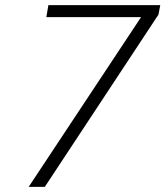

<svg xmlns="http://www.w3.org/2000/svg" viewBox="-20 -730 646 750"><path d="M155 0H92L531 -663H161L169 -710H606L599 -673Z"/></svg>

Font: Livvic Light
Style: Italic
Weight: 300
Italic angle: -10°
Designer: Jacques Le Bailly, Baron von Fonthausen
Version: Version 1.001; ttfautohint (v1.8.2)